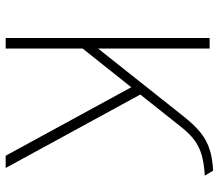

<svg xmlns="http://www.w3.org/2000/svg" viewBox="-66 -686 752 659"><g transform="rotate(90 309.5 -356.0)"><path d="M110 0V-700H146V-317L380.5 -612.5Q409 -648.5 435.5 -669.5Q462 -690.5 493 -700.2Q524 -710 565 -712L582.5 -683.5Q541 -681 512 -672.8Q483 -664.5 460.5 -647.8Q438 -631 415.5 -602.5L304 -462L556 0H514L279 -431L146 -264V0Z"/></g></svg>

Font: Overpass Thin
Style: Regular
Weight: 250
Designer: Delve Withrington, Dave Bailey, Thomas Jockin
Foundry: Delve Fonts LLC
Version: Version 4.000